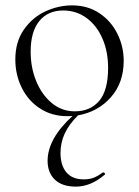

<svg xmlns="http://www.w3.org/2000/svg" viewBox="-20 -419 517 714"><path d="M270 10Q236 44 220.5 78Q205 112 205 150Q205 196 227 222Q249 248 291 248Q314 248 329.5 241.5Q345 235 363 222H364Q367 222 369.5 225Q372 228 370 230Q318 275 262 275Q211 275 184 249Q157 223 157 179Q157 97 250 12Q244 13 230 13Q173 13 129 -15.5Q85 -44 61 -92.5Q37 -141 37 -198Q37 -263 68.5 -308.5Q100 -354 148.5 -376.5Q197 -399 248 -399Q306 -399 349.5 -370Q393 -341 416.5 -293.5Q440 -246 440 -193Q440 -111 392 -57Q344 -3 270 10ZM258 -5Q316 -5 349 -44Q382 -83 382 -167Q382 -227 361 -275.5Q340 -324 302 -352Q264 -380 215 -380Q158 -380 126 -340.5Q94 -301 94 -227Q94 -167 115 -116.5Q136 -66 173 -35.5Q210 -5 258 -5Z"/></svg>

Font: Cormorant Garamond Light
Style: Regular
Weight: 300
Designer: Christian Thalmann (Catharsis Fonts)
Version: Version 3.000